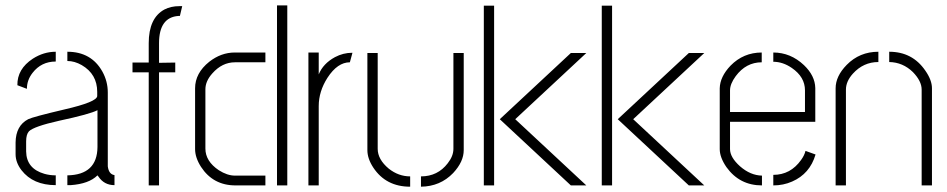

<svg xmlns="http://www.w3.org/2000/svg" viewBox="-20 -703 3591 728"><path d="M39.1 -118.2V-163.1Q40 -226.6 86.9 -251Q104.5 -259.8 224.6 -288.1Q347.7 -316.4 348.6 -338.9V-354.5Q348.6 -421.9 290 -456.1Q262.7 -471.7 235.4 -471.7V-506.8Q326.2 -506.8 368.2 -431.6Q388.7 -394.5 388.7 -352.5V-72.3Q392.6 -42 414.1 -39.1V-1Q375 -1 353.5 -33.2Q351.6 -36.1 349.6 -38.1Q317.4 -5.9 248 -1Q241.2 -1 235.4 -1V-38.1Q348.6 -40 349.6 -145.5V-285.2Q322.3 -270.5 204.1 -245.1Q108.4 -223.6 89.8 -205.1Q79.1 -193.4 79.1 -167V-128.9Q80.1 -63.5 148.4 -43.9Q168.9 -38.1 191.4 -38.1V-1Q105.5 -1 61.5 -57.6Q39.1 -86.9 39.1 -118.2ZM45.9 -379.9Q44.9 -441.4 104.5 -480.5Q145.5 -506.8 191.4 -506.8V-469.7Q136.7 -469.7 103.5 -426.8Q82 -399.4 82 -366.2Z M482.4 -428.7V-465.8H543.9V-539.1Q543.9 -634.8 603.5 -667Q627.9 -679.7 660.2 -679.7H670.9L662.1 -642.6H657.2Q583 -637.7 583 -539.1V-464.8L644.5 -465.8V-428.7H583V0H543.9V-428.7Z M719.7 -137.7V-368.2Q719.7 -425.8 773.4 -468.8Q818.4 -503.9 870.1 -503.9H986.3V-466.8H871.1Q822.3 -466.8 785.2 -424.8Q758.8 -395.5 758.8 -364.3V-139.6Q758.8 -91.8 809.6 -57.6Q841.8 -37.1 871.1 -37.1H986.3V0H873Q788.1 0 742.2 -70.3Q719.7 -105.5 719.7 -137.7ZM1030.3 0V-682.6H1069.3V0Z M1149.4 0V-503.9H1188.5V-420.9Q1205.1 -461.9 1250 -486.3Q1281.2 -502.9 1315.4 -502.9H1316.4L1306.6 -466.8Q1259.8 -466.8 1221.7 -408.2Q1188.5 -356.4 1188.5 -300.8V0Z M1373 -133.8V-502H1412.1V-138.7Q1412.1 -98.6 1454.1 -63.5Q1491.2 -34.2 1535.2 -34.2V4.9Q1443.4 4.9 1395.5 -67.4Q1373 -101.6 1373 -133.8ZM1576.2 4.9V-34.2Q1639.6 -34.2 1677.7 -84Q1699.2 -111.3 1699.2 -138.7V-502H1738.3V-133.8Q1738.3 -89.8 1698.2 -46.9Q1649.4 3.9 1576.2 4.9Z M1814.5 0V-681.6H1853.5V0ZM1875 -251 2144.5 -502H2203.1L1933.6 -251L2203.1 0H2144.5Z M2261.7 0V-681.6H2300.8V0ZM2322.3 -251 2591.8 -502H2650.4L2380.9 -251L2650.4 0H2591.8Z M2709 -137.7V-368.2Q2710 -412.1 2750 -454.1Q2798.8 -503.9 2868.2 -503.9V-466.8Q2808.6 -466.8 2769.5 -414.1Q2748 -384.8 2748 -360.4V-278.3H3032.2V-360.4Q3032.2 -411.1 2982.4 -445.3Q2948.2 -468.8 2912.1 -468.8V-503.9Q2977.5 -503.9 3028.3 -456.1Q3070.3 -416 3071.3 -369.1V-241.2H2748V-137.7Q2748 -106.4 2786.1 -72.3Q2825.2 -38.1 2869.1 -37.1V0Q2784.2 0 2734.4 -69.3Q2709 -106.4 2709 -137.7ZM2912.1 0V-40Q2977.5 -40 3017.6 -96.7Q3030.3 -114.3 3034.2 -130.9L3072.3 -117.2Q3050.8 -43.9 2983.4 -14.6Q2950.2 0 2912.1 0Z M3148.4 0V-368.2Q3148.4 -414.1 3190.4 -457Q3239.3 -506.8 3310.5 -506.8V-467.8Q3253.9 -467.8 3213.9 -423.8Q3187.5 -394.5 3187.5 -363.3V0ZM3351.6 -467.8V-506.8Q3439.5 -506.8 3488.3 -435.5Q3513.7 -399.4 3513.7 -368.2V0H3474.6V-363.3Q3474.6 -395.5 3441.4 -429.7Q3403.3 -466.8 3351.6 -467.8Z"/></svg>

Font: Post No Bills Jaffna Light
Style: Regular
Weight: 300
Designer: Kosala Senevirathne, Siva Puranthara, Lasantha Premarathna, Tharique Azeez
Foundry: Mooniak
Version: Version 1.220 ; ttfautohint (v1.6)